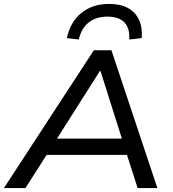

<svg xmlns="http://www.w3.org/2000/svg" viewBox="-35 -962 887 982"><path d="M-15 0 445 -705H535L770 0H669L605 -199L647 -170H168L222 -199L95 0ZM476 -599 243 -232 215 -253H625L595 -232L479 -599ZM368 -760 307 -767Q325 -851 382 -896.5Q439 -942 524 -942Q580 -942 618.5 -921.5Q657 -901 675.5 -861.5Q694 -822 690 -767L626 -760Q630 -816 602 -846.5Q574 -877 514 -877Q456 -877 418.5 -847Q381 -817 368 -760Z"/></svg>

Font: Nunito Sans 10pt SemiExpanded Medium
Style: Italic
Weight: 500
Width: 6
Italic angle: -9°
Designer: Vernon Adams
Foundry: Vernon Adams
Version: Version 3.101;gftools[0.9.27]